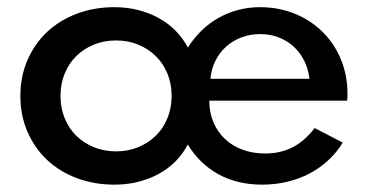

<svg xmlns="http://www.w3.org/2000/svg" viewBox="-20 -500 1025 535"><path d="M36.8 -232.7Q36.8 -287.3 56.6 -332.7Q76.4 -378.2 111.1 -410.9Q145.9 -443.6 194.1 -461.8Q242.3 -480 298.6 -480Q333.2 -480 364.1 -472.3Q395 -464.5 421.4 -450.2Q447.7 -435.9 468.6 -415Q489.5 -394.1 503.6 -367.3Q519.5 -393.2 540.9 -414.1Q562.3 -435 587.7 -449.5Q613.2 -464.1 642.7 -472Q672.3 -480 704.5 -480Q756.8 -480 801.4 -461.8Q845.9 -443.6 878.6 -411.4Q911.4 -379.1 929.8 -334.8Q948.2 -290.5 948.2 -238.6Q948.2 -235 948.2 -232Q948.2 -229.1 947.3 -219.5H563.2Q563.2 -186.8 574.5 -159.8Q585.9 -132.7 606.4 -113.2Q626.8 -93.6 655.5 -83Q684.1 -72.3 718.6 -72.3Q761.8 -72.3 795.7 -89.8Q829.5 -107.3 856.8 -143.2L935 -102.7Q918.2 -75 894.5 -53.2Q870.9 -31.4 842.3 -16.4Q813.6 -1.4 780.2 6.6Q746.8 14.5 710 14.5Q641.4 14.5 588.6 -14.5Q535.9 -43.6 503.2 -97.3Q489.5 -70.9 468.9 -50.2Q448.2 -29.5 421.8 -15.2Q395.5 -0.9 364.5 6.8Q333.6 14.5 298.6 14.5Q242.3 14.5 194.1 -3.6Q145.9 -21.8 111.1 -54.5Q76.4 -87.3 56.6 -132.7Q36.8 -178.2 36.8 -232.7ZM303.2 -78.2Q336.8 -78.2 365 -89.8Q393.2 -101.4 414.1 -121.8Q435 -142.3 446.6 -170.7Q458.2 -199.1 458.2 -232.7Q458.2 -266.4 446.6 -294.8Q435 -323.2 414.1 -343.6Q393.2 -364.1 365 -375.7Q336.8 -387.3 303.2 -387.3Q270 -387.3 241.6 -375.7Q213.2 -364.1 192.5 -343.6Q171.8 -323.2 160.2 -294.8Q148.6 -266.4 148.6 -232.7Q148.6 -199.1 160.2 -170.7Q171.8 -142.3 192.5 -121.8Q213.2 -101.4 241.6 -89.8Q270 -78.2 303.2 -78.2ZM842.3 -280.5Q839.1 -307.7 827.7 -330.7Q816.4 -353.6 798.2 -370.2Q780 -386.8 756.4 -395.9Q732.7 -405 705 -405Q676.8 -405 652.5 -395.7Q628.2 -386.4 609.8 -369.8Q591.4 -353.2 580 -330.2Q568.6 -307.3 566.4 -280.5Z"/></svg>

Font: Spartan MB SemBd
Style: Regular
Weight: 600
Designer: Matt Bailey, Mirko Velimirovic
Foundry: Matt Bailey
Version: Version 1.005